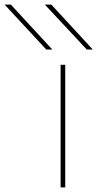

<svg xmlns="http://www.w3.org/2000/svg" viewBox="-162 -810 421 830"><path d="M100 0V-530H120V0ZM38 -596 -142 -790H-115L64 -596ZM213 -596 32 -790H60L239 -596Z"/></svg>

Font: Georama Extended Thin
Style: Regular
Weight: 100
Width: 7
Designer: Jean-Baptiste Levee
Foundry: Production Type
Version: Version 1.000